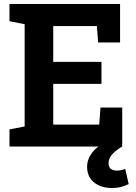

<svg xmlns="http://www.w3.org/2000/svg" viewBox="-20 -731 679 958"><path d="M27.3 0V-85.4L103 -100.1V-610.4L27.3 -625V-710.9H579.1V-519H469.7L463.4 -601.1H245.6V-422.4H486.3V-312.5H245.6V-109.4H475.1L481.4 -194.3H589.8V0ZM538.6 207Q483.4 207 449 179Q414.6 150.9 414.6 100.6Q414.6 64 440.7 29.3Q466.8 -5.4 528.3 -29.3L589.4 0Q553.7 22 537.6 41.5Q521.5 61 521.5 83Q521.5 120.1 564 120.1Q575.7 120.1 585.4 117.7Q595.2 115.2 605 112.3L622.1 187.5Q605 195.8 585 201.4Q564.9 207 538.6 207Z"/></svg>

Font: Roboto Slab
Style: Bold
Weight: 700
Designer: Google
Version: Version 2.000; ttfautohint (v1.8.1.43-b0c9)